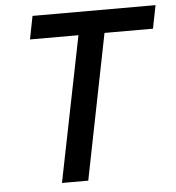

<svg xmlns="http://www.w3.org/2000/svg" viewBox="-51 -745 725 793"><g transform="rotate(-5 311.5 -349.0)"><path d="M604 -602H403L283 0H174L295 -602H94L113 -698H623Z"/></g></svg>

Font: IBM Plex Sans Medium
Style: Italic
Weight: 500
Italic angle: -11.31°
Designer: Mike Abbink, Paul van der Laan, Pieter van Rosmalen
Foundry: Bold Monday
Version: Version 3.201